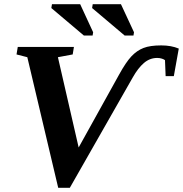

<svg xmlns="http://www.w3.org/2000/svg" viewBox="-20 -878 870 913"><path d="M746.6 -662.1Q794.4 -662.1 830.1 -647L806.6 -516.1H767.6L764.6 -591.8Q760.3 -595.7 750 -599.1Q739.7 -602.5 727.5 -602.5Q692.4 -602.5 664.3 -578.4Q636.2 -554.2 611.3 -509.8L312 15.1H256.8L109.9 -606L58.6 -619.1L64.5 -654.8H331.5L325.7 -619.1L255.4 -606L354 -176.8L546.4 -523.4Q578.6 -582 604.7 -609.9Q630.9 -637.7 662.4 -649.9Q693.8 -662.1 746.6 -662.1ZM378.9 -709 224.1 -839.8 227.1 -857.9H361.3L422.9 -724.6L420.4 -709ZM572.8 -709 418 -839.8 420.9 -857.9H555.2L617.2 -724.6L614.7 -709Z"/></svg>

Font: Liberation Serif
Style: Bold Italic
Weight: 700
Italic angle: -16.333°
Designer: Steve Matteson
Foundry: Ascender Corporation
Version: Version 2.1.5